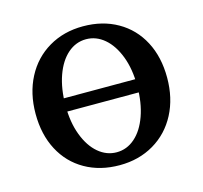

<svg xmlns="http://www.w3.org/2000/svg" viewBox="-90 -681 837 793"><g transform="rotate(-15 328.5 -285.0)"><path d="M92.4 -315.3H536.9V-258.9H92.4ZM47 -283.2Q47 -370.7 82.5 -438.6Q118 -506.5 182.3 -544.4Q246.6 -582.3 329 -582.3Q412.6 -582.3 476.5 -545.8Q540.4 -509.4 575.5 -442.8Q610.6 -376.3 610.6 -287.7Q610.6 -200.3 575.2 -132.4Q539.7 -64.5 475.4 -26.6Q411.1 11.3 328.6 11.3Q245.1 11.3 181.2 -25.1Q117.2 -61.5 82.1 -128.1Q47 -194.7 47 -283.2ZM482.4 -286.2Q482.4 -358.4 461.6 -413.1Q440.8 -467.7 405.7 -497.6Q370.6 -527.4 327.5 -527.4Q283.7 -527.4 249.1 -497.2Q214.6 -467 194.9 -411.8Q175.3 -356.6 175.3 -284.7Q175.3 -212.5 196.1 -157.9Q216.8 -103.2 251.9 -73.4Q287.1 -43.5 330.1 -43.5Q374 -43.5 408.5 -73.8Q443.1 -104 462.7 -159.2Q482.4 -214.4 482.4 -286.2Z"/></g></svg>

Font: Playfair Micro SmCond SmLight
Style: Regular
Weight: 360
Width: 4
Designer: Claus Eggers Sørensen
Foundry: Claus Eggers Sørensen
Version: Version 2.100;Glyphs 3.2 (3219)